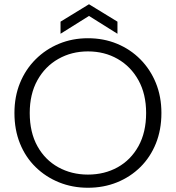

<svg xmlns="http://www.w3.org/2000/svg" viewBox="-20 -877 828 904"><path d="M394 7Q321 7 258 -18.5Q195 -44 147.5 -90.5Q100 -137 74 -201.5Q48 -266 48 -345Q48 -422 74 -486Q100 -550 147.5 -597.5Q195 -645 258 -671Q321 -697 394 -697Q468 -697 531 -671Q594 -645 641 -597.5Q688 -550 714 -486Q740 -422 740 -345Q740 -266 714 -201.5Q688 -137 641 -90.5Q594 -44 531 -18.5Q468 7 394 7ZM394 -55Q472 -55 534 -89.5Q596 -124 632 -189Q668 -254 668 -345Q668 -434 632 -499Q596 -564 534 -599.5Q472 -635 394 -635Q317 -635 254.5 -599.5Q192 -564 156 -499Q120 -434 120 -345Q120 -254 156 -189Q192 -124 254.5 -89.5Q317 -55 394 -55ZM533 -718 399 -802 265 -718V-775L399 -857L533 -775Z"/></svg>

Font: Parkinsans Light
Style: Regular
Weight: 300
Designer: Red Stone, Indian Type Foundry
Foundry: Indian Type Foundry
Version: Version 1.000